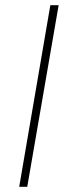

<svg xmlns="http://www.w3.org/2000/svg" viewBox="-20 -720 246 740"><path d="M174 -700 54 0H85L206 -700Z"/></svg>

Font: Jost ExtraLight
Style: Italic
Weight: 250
Italic angle: -5°
Version: Version 3.710